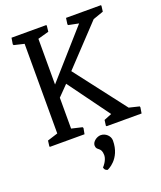

<svg xmlns="http://www.w3.org/2000/svg" viewBox="-175 -839 1016 1209"><g transform="rotate(-20 333.5 -234.5)"><path d="M39.1 -4.4 41.5 0H273.4L280.8 -39.1L277.3 -45.9L206.1 -62.5V-269.5L273.4 -338.4L474.6 -62.5L422.9 -41.5L418 -4.4L421.9 0H655.8L662.1 -39.1L660.2 -45.9L591.8 -62.5L331.1 -401.9L575.7 -661.6L645.5 -686L650.4 -724.1L647.9 -728.5H414.6L408.7 -687L412.1 -681.2L480 -667.5L206.1 -357.9V-664.1L279.8 -684.6L284.2 -724.1L281.7 -728.5H49.3L42.5 -687L45.9 -680.2L113.8 -664.1V-63.5L43.9 -41.5ZM308.6 88.4C308.6 126 345.2 108.4 345.2 166.5C345.2 198.7 314 235.4 311.5 235.4C311.5 235.4 310.5 254.9 333.5 260.7C333.5 260.7 428.2 224.1 428.2 98.1C428.2 66.4 398.4 40 366.7 40C340.3 40 308.6 63 308.6 88.4Z"/></g></svg>

Font: Trykker
Style: Regular
Weight: 400
Designer: Magnus Gaarde
Foundry: Magnus Gaarde
Version: Version 1.001